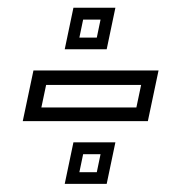

<svg xmlns="http://www.w3.org/2000/svg" viewBox="-20 -544 458 485"><path d="M37.5 -238 64.5 -366H380.5L353.5 -238ZM84.5 -272.5H324.5L336.5 -329.5H96.5ZM143.5 -79.5 165.5 -184.5H271.5L249.5 -79.5ZM180.5 -109H224.5L234 -154.5H190ZM143.5 -419.5 165.5 -524.5H271.5L249.5 -419.5ZM180.5 -449H224.5L234 -494.5H190Z"/></svg>

Font: Tourney
Style: Italic
Weight: 400
Italic angle: -12°
Version: Version 1.015